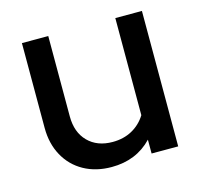

<svg xmlns="http://www.w3.org/2000/svg" viewBox="-82 -598 731 697"><g transform="rotate(-15 283.5 -249.5)"><path d="M256 10Q197 10 152 -15Q107 -40 82 -85.5Q57 -131 57 -190V-509H156V-207Q156 -147 190.5 -112Q225 -77 283 -77Q324 -77 356 -94.5Q388 -112 408 -144V-509H508V0H408V-52Q349 10 256 10Z"/></g></svg>

Font: Red Hat Display SemiBold
Style: Regular
Weight: 600
Designer: Pentagram, MCKL
Foundry: Pentagram, MCKL
Version: Version 1.023